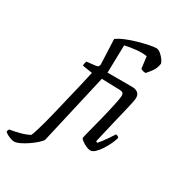

<svg xmlns="http://www.w3.org/2000/svg" viewBox="-403 -931 1145 1262"><g transform="rotate(30 170.0 -300.0)"><path d="M-171 168Q-171 160 -168.5 154.5Q-166 149 -164 147Q-130 142 -90 131.5Q-50 121 -20 105Q-13 90 -3.5 59.5Q6 29 16.5 -10Q27 -49 36.5 -88.5Q46 -128 54 -161Q60 -188 66 -212.5Q72 -237 79.5 -267.5Q87 -298 97 -341Q107 -384 121 -447L46 -459Q46 -470 48 -479.5Q50 -489 52 -493L122 -501Q133 -503 137.5 -507.5Q142 -512 144 -524L136 -713Q158 -730 196.5 -746Q235 -762 278 -774Q321 -786 356 -793Q391 -800 406 -800Q424 -800 441.5 -785Q459 -770 471 -752.5Q483 -735 484 -726Q479 -691 462 -667Q445 -643 427 -623Q412 -623 402.5 -626.5Q393 -630 389 -634L378 -722Q344 -728 299.5 -723.5Q255 -719 214 -710L209 -500H397Q423 -500 439 -487.5Q455 -475 455 -449Q455 -440 451 -418.5Q447 -397 437 -356Q427 -315 410.5 -246Q394 -177 370 -73L380 -66Q390 -76 405 -95.5Q420 -115 435 -137.5Q450 -160 460 -176Q469 -176 475.5 -172Q482 -168 484 -163Q479 -142 466 -114.5Q453 -87 436 -60.5Q419 -34 400.5 -17Q382 0 366 0Q353 0 334 -8.5Q315 -17 300 -28Q285 -39 282 -46Q283 -52 289 -77Q295 -102 305 -139.5Q315 -177 325.5 -219Q336 -261 345 -300.5Q354 -340 360 -370.5Q366 -401 366 -414Q366 -429 359.5 -435Q353 -441 336 -442L197 -446L75 87Q69 99 48 118Q27 137 -0.5 156Q-28 175 -54.5 187.5Q-81 200 -98 200Q-106 200 -121.5 195Q-137 190 -151 182.5Q-165 175 -171 168Z"/></g></svg>

Font: Texturina 72pt 72pt Medium
Style: Italic
Weight: 500
Italic angle: -11°
Designer: Guillermo Torres Carreño
Foundry: Omnibus-Type
Version: Version 1.002; ttfautohint (v1.8.3)